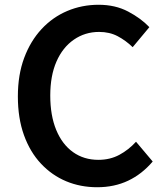

<svg xmlns="http://www.w3.org/2000/svg" viewBox="-20 -772 691 806"><path d="M388 14Q318 14 258 -11Q198 -36 152 -85Q106 -134 80.5 -205Q55 -276 55 -367Q55 -458 81.5 -529Q108 -600 154.5 -650Q201 -700 262.5 -726Q324 -752 394 -752Q464 -752 518 -723.5Q572 -695 607 -658L537 -574Q508 -602 474 -620Q440 -638 396 -638Q337 -638 290 -605.5Q243 -573 217 -513.5Q191 -454 191 -371Q191 -287 216 -226.5Q241 -166 286.5 -133.5Q332 -101 393 -101Q442 -101 481 -122Q520 -143 551 -177L621 -94Q576 -41 518 -13.5Q460 14 388 14Z"/></svg>

Font: Noto Sans SC SemiBold
Style: Regular
Weight: 600
Designer: Ryoko NISHIZUKA 西塚涼子 (kana, bopomofo & ideographs); Paul D. Hunt (Latin, Greek & Cyrillic); Sandoll Communications 산돌커뮤니
Foundry: Adobe
Version: Version 2.004-H2;hotconv 1.0.118;makeotfexe 2.5.65603